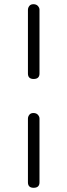

<svg xmlns="http://www.w3.org/2000/svg" viewBox="-20 -736 320 914"><path d="M140 158Q113 158 113 132V-171Q113 -181 119.5 -189.5Q126 -198 139 -198Q153 -198 160.5 -189.5Q168 -181 168 -172V132Q168 158 140 158ZM140 -360Q113 -360 113 -386V-689Q113 -699 119.5 -707.5Q126 -716 139 -716Q153 -716 160.5 -707.5Q168 -699 168 -690V-386Q168 -360 140 -360Z"/></svg>

Font: Agu Display Uzo
Style: Regular
Weight: 400
Version: Version 1.103